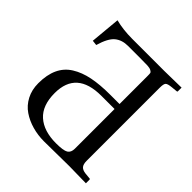

<svg xmlns="http://www.w3.org/2000/svg" viewBox="-179 -789 921 921"><g transform="rotate(45 281.5 -328.0)"><path d="M388.2 -78.1V-347.2H298.8Q130.9 -347.2 130.9 -198.2Q130.9 -114.3 176.8 -73.2Q222.7 -32.2 305.2 -32.2Q355.5 -32.2 371.8 -42.2Q388.2 -52.2 388.2 -78.1ZM300.8 -606.9H220.2Q179.7 -606.9 153.3 -585.4Q127 -564 108.9 -502L83 -504.9L97.2 -658.2Q148.9 -645 210 -645H428.2L543 -647V-622.1Q543 -618.2 539.1 -618.2L508.8 -615.2Q483.9 -612.8 476.6 -606.2Q469.2 -599.6 469.2 -573.2V-77.1Q469.2 -53.2 478.5 -42.7Q487.8 -32.2 508.8 -29.8L539.1 -26.9Q543 -26.9 543 -22V2Q455.1 0 429.2 0Q396.5 0 344.2 1Q292 2 258.8 2Q216.8 2 178.7 -8.8Q140.6 -19.5 109.6 -40.5Q78.6 -61.5 60.3 -96.4Q42 -131.3 42 -175.8Q42 -233.4 60.5 -273.4Q79.1 -313.5 116.7 -336.9Q154.3 -360.4 205.1 -370.6Q255.9 -380.9 326.2 -380.9H388.2V-569.8Q388.2 -584.5 387.2 -590.1Q386.2 -595.7 377 -600.6Q367.7 -605.5 351.6 -606.2Q335.4 -606.9 300.8 -606.9Z"/></g></svg>

Font: Linux Libertine G
Style: Regular
Weight: 400
Designer: Philipp H. Poll
Foundry: Philipp H. Poll
Version: Version 4.7.5